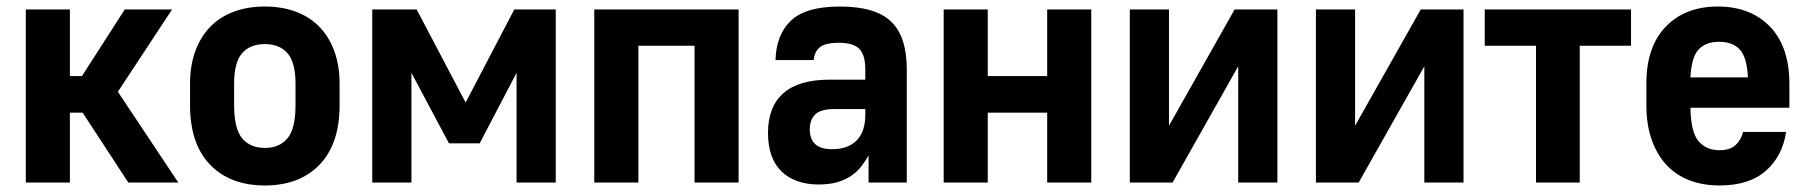

<svg xmlns="http://www.w3.org/2000/svg" viewBox="-20 -559 5541 588"><path d="M59 -530H194V-326H231L362 -530H507L341 -278L526 0H373L233 -214H194V0H59Z M791 9Q685 9 623.5 -54.5Q562 -118 562 -237V-303Q562 -358 578 -402Q594 -446 623.5 -476.5Q653 -507 695.5 -523Q738 -539 791 -539Q844 -539 886.5 -523Q929 -507 958.5 -476.5Q988 -446 1004 -402Q1020 -358 1020 -303V-237Q1020 -118 958.5 -54.5Q897 9 791 9ZM791 -106Q836 -106 860.5 -135.5Q885 -165 885 -237V-303Q885 -368 860.5 -396Q836 -424 791 -424Q746 -424 721.5 -396Q697 -368 697 -303V-237Q697 -165 721.5 -135.5Q746 -106 791 -106Z M1120 -530H1256L1406 -245L1555 -530H1682V0H1562V-336L1449 -120H1355L1240 -336V0H1120Z M1800 -530H2242V0H2107V-419H1935V0H1800Z M2487 6Q2415 6 2373.5 -34Q2332 -74 2332 -152Q2332 -232 2379 -273.5Q2426 -315 2520 -315H2630V-346Q2630 -391 2611.5 -409.5Q2593 -428 2549 -428Q2507 -428 2490.5 -414Q2474 -400 2472 -375H2355Q2357 -453 2402.5 -496Q2448 -539 2552 -539Q2661 -539 2709 -493Q2757 -447 2757 -347V0H2640V-83Q2630 -65 2617 -48.5Q2604 -32 2586 -20Q2568 -8 2544 -1Q2520 6 2487 6ZM2528 -102Q2577 -102 2603.5 -129Q2630 -156 2630 -207V-225H2535Q2493 -225 2476.5 -208.5Q2460 -192 2460 -163Q2460 -102 2528 -102Z M2870 -530H3005V-326H3187V-530H3322V0H3187V-214H3005V0H2870Z M3440 -530H3560V-174L3761 -530H3892V0H3772V-356L3571 0H3440Z M4010 -530H4130V-174L4331 -530H4462V0H4342V-356L4141 0H4010Z M4684 -419H4527V-530H4975V-419H4818V0H4684Z M5246 9Q5195 9 5153.5 -7Q5112 -23 5083 -54.5Q5054 -86 5038 -132Q5022 -178 5022 -237V-303Q5022 -416 5081.5 -477.5Q5141 -539 5241 -539Q5341 -539 5400.5 -477.5Q5460 -416 5460 -302V-229H5157Q5158 -155 5181.5 -127Q5205 -99 5246 -99Q5279 -99 5296 -115.5Q5313 -132 5318 -155H5450Q5439 -81 5388 -36Q5337 9 5246 9ZM5245 -431Q5204 -431 5182 -407.5Q5160 -384 5157 -322H5333Q5330 -384 5308 -407.5Q5286 -431 5245 -431Z"/></svg>

Font: 
Style: 㨦
Weight: 700
Designer: A.Korolkova, Vitaly Kuzmin
Foundry: ParaType Ltd
Version: Version 2.000